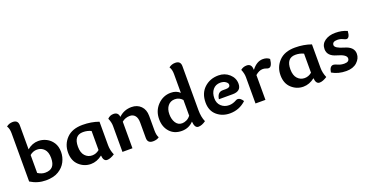

<svg xmlns="http://www.w3.org/2000/svg" viewBox="-34 -1399 4021 2104"><g transform="rotate(-20 1976.5 -347.0)"><path d="M267.1 -75.2Q325.7 -75.2 353.8 -107.2Q381.8 -139.2 381.8 -205.1Q381.8 -274.9 348.6 -309.6Q315.4 -344.2 266.6 -344.2Q218.8 -344.2 181.6 -312V-103Q224.6 -75.2 267.1 -75.2ZM181.6 -377.9Q240.7 -428.2 311.5 -428.2Q359.9 -428.2 404.5 -405.8Q449.2 -383.3 478 -339.1Q506.8 -294.9 506.8 -230Q506.8 -170.9 479 -116.7Q451.2 -62.5 393.6 -27.8Q335.9 6.8 246.6 6.8Q149.9 6.8 66.9 -44.9V-608.9Q66.9 -633.8 61.8 -655.8Q56.6 -677.7 45.4 -693.8Q76.7 -719.7 119.6 -719.7Q181.6 -719.7 181.6 -658.2Z M953.1 25.4Q909.2 25.4 904.3 -43Q840.8 6.8 770.5 6.8Q693.4 6.8 634.5 -46.6Q575.7 -100.1 575.7 -195.8Q575.7 -293 640.6 -360.6Q705.6 -428.2 827.6 -428.2Q928.7 -428.2 1015.6 -397V-122.6Q1015.6 -64.9 1040.5 -7.3Q989.7 25.4 953.1 25.4ZM815.4 -77.1Q861.8 -77.1 899.4 -108.9V-331.1Q856.4 -352.1 805.7 -352.1Q699.7 -352.1 699.7 -220.2Q699.7 -149.4 733.2 -113.3Q766.6 -77.1 815.4 -77.1Z M1248.5 -369.6H1250Q1310.5 -428.2 1398.4 -428.2Q1464.8 -428.2 1506.8 -386Q1548.8 -343.8 1548.8 -271V-100.1Q1548.8 -75.2 1553 -53.2Q1557.1 -31.2 1566.9 -15.1Q1540 5.9 1495.1 5.9Q1431.2 5.9 1431.2 -55.7V-235.8Q1431.2 -289.6 1408.7 -316.4Q1386.2 -343.3 1349.1 -343.3Q1295.4 -343.3 1255.4 -310.1V0H1138.7V-302.2Q1138.7 -346.2 1117.2 -394.5Q1145.5 -424.8 1187.5 -424.8Q1241.7 -424.8 1248.5 -369.6Z M1862.3 -70.8Q1885.7 -70.8 1912.6 -82.8Q1939.5 -94.7 1961.4 -123V-306.2Q1925.8 -346.2 1874.5 -346.2Q1822.8 -346.2 1792.7 -309.1Q1762.7 -272 1762.7 -210.9Q1762.7 -151.9 1788.6 -111.3Q1814.5 -70.8 1862.3 -70.8ZM2077.6 -146.5Q2077.6 -64 2103.5 -7.3Q2057.6 25.9 2016.6 25.9Q1973.6 25.9 1967.8 -51.8Q1913.1 6.8 1830.6 6.8Q1742.7 6.8 1690.7 -51Q1638.7 -108.9 1638.7 -198.2Q1638.7 -296.4 1702.6 -362.3Q1766.6 -428.2 1856.4 -428.2Q1920.9 -428.2 1961.4 -389.2V-608.9Q1961.4 -633.8 1956.3 -655.8Q1951.2 -677.7 1939.9 -693.8Q1971.7 -719.7 2014.6 -719.7Q2077.6 -719.7 2077.6 -658.2Z M2402.3 -259.3H2440.4Q2489.7 -259.3 2489.7 -293.5Q2489.7 -312 2465.8 -329.1Q2441.9 -346.2 2403.8 -346.2Q2349.6 -346.2 2317.6 -307.6Q2285.6 -269 2285.6 -206.5Q2285.6 -148.9 2322.8 -115Q2359.9 -81.1 2413.6 -81.1Q2457 -81.1 2499.5 -105.5Q2511.2 -112.3 2523.4 -112.3Q2553.2 -112.3 2581.5 -67.9Q2501.5 6.8 2392.6 6.8Q2303.7 6.8 2241.5 -46.6Q2179.2 -100.1 2179.2 -195.8Q2179.2 -303.7 2246.1 -366Q2313 -428.2 2412.1 -428.2Q2485.8 -428.2 2537.8 -381.3Q2589.8 -334.5 2589.8 -267.6Q2589.8 -180.7 2490.2 -180.7H2329.1Q2340.3 -259.3 2402.3 -259.3Z M2802.2 -355Q2859.9 -429.7 2930.7 -429.7Q2978.5 -429.7 3007.8 -403.8Q2998 -314 2958.5 -314Q2945.3 -314 2929.4 -320.8Q2913.6 -327.6 2892.1 -327.6Q2850.1 -327.6 2806.2 -289.1V0H2690.4V-307.1Q2690.4 -351.1 2669.4 -399.4Q2700.2 -424.8 2739.7 -424.8Q2798.8 -424.8 2798.8 -355Z M3430.7 25.4Q3386.7 25.4 3381.8 -43Q3318.4 6.8 3248 6.8Q3170.9 6.8 3112.1 -46.6Q3053.2 -100.1 3053.2 -195.8Q3053.2 -293 3118.2 -360.6Q3183.1 -428.2 3305.2 -428.2Q3406.2 -428.2 3493.2 -397V-122.6Q3493.2 -64.9 3518.1 -7.3Q3467.3 25.4 3430.7 25.4ZM3293 -77.1Q3339.4 -77.1 3377 -108.9V-331.1Q3334 -352.1 3283.2 -352.1Q3177.2 -352.1 3177.2 -220.2Q3177.2 -149.4 3210.7 -113.3Q3244.1 -77.1 3293 -77.1Z M3749.5 6.8Q3654.8 6.8 3583 -36.1Q3592.8 -106.9 3635.7 -106.9Q3650.9 -106.9 3683.1 -92Q3715.3 -77.1 3756.3 -77.1Q3813.5 -77.1 3813.5 -119.1Q3813.5 -161.6 3709 -190.2Q3604.5 -218.8 3604.5 -299.8Q3604.5 -360.4 3653.1 -394.5Q3701.7 -428.7 3775.4 -428.7Q3852.5 -428.7 3912.1 -400.9Q3907.2 -321.8 3869.6 -321.8Q3858.4 -321.8 3831.3 -335.2Q3804.2 -348.6 3769.5 -348.6Q3711.4 -348.6 3711.4 -308.1Q3711.4 -272 3815.9 -242.2Q3920.4 -212.4 3920.4 -132.8Q3920.4 -77.6 3874.5 -35.4Q3828.6 6.8 3749.5 6.8Z"/></g></svg>

Font: Bainsley
Style: Bold
Weight: 700
Designer: Paul James MIller
Foundry: High-Logic / Made with FontCreator
Version: Version 1.411;March 28, 2021;FontCreator 13.0.0.2683 64-bit